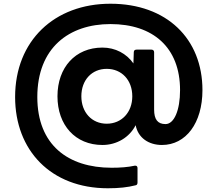

<svg xmlns="http://www.w3.org/2000/svg" viewBox="-20 -729 1165 1029"><path d="M558 280C617 280 664 275 707 264C714 263 717 257 717 249V172C717 164 713 159 706 159H702C665 167 625 170 578 170C345 170 180 48 180 -209C180 -473 350 -600 572 -600C800 -600 945 -475 945 -246C945 -137 913 -64 867 -64C825 -64 806 -89 806 -142V-449C806 -458 800 -463 792 -463H712C703 -463 697 -459 697 -449L695 -389C658 -442 598 -474 529 -474C384 -474 288 -368 288 -213C288 -58 384 48 529 48C606 48 674 7 707 -58C720 10 777 48 848 48C976 48 1065 -69 1065 -246C1065 -521 874 -709 572 -709C272 -709 61 -511 61 -209C61 76 252 280 558 280ZM416 -213C416 -300 472 -360 552 -360C632 -360 689 -300 689 -213C689 -127 632 -66 552 -66C472 -66 416 -127 416 -213Z"/></svg>

Font: LINE Seed JP_OTF Bold
Style: Regular
Weight: 700
Designer: LINE & Fontrix & Fontworks
Version: Version 1.009